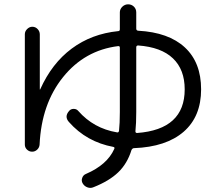

<svg xmlns="http://www.w3.org/2000/svg" viewBox="-20 -823 1040 902"><path d="M847.7 -403.3Q847.7 -496.1 792.5 -548.8Q737.3 -601.6 628.9 -609.4Q620.1 -609.4 620.1 -600.6V-296.9Q620.1 -243.2 616.2 -206.1Q616.2 -198.2 624 -198.2Q847.7 -214.8 847.7 -403.3ZM96.7 -143.6V-662.1Q96.7 -675.8 107.4 -686.5Q118.2 -697.3 131.8 -697.3Q146.5 -697.3 156.7 -686.5Q167 -675.8 167 -661.1V-403.3Q167 -402.3 168 -402.3Q168.9 -402.3 168.9 -403.3Q223.6 -525.4 316.9 -594.7Q410.2 -664.1 535.2 -676.8Q543 -676.8 543 -685.5V-764.6Q543 -780.3 554.7 -791.5Q566.4 -802.7 582 -802.7Q597.7 -802.7 608.9 -792Q620.1 -781.2 620.1 -764.6V-688.5Q620.1 -679.7 628.9 -678.7Q772.5 -670.9 848.6 -600.1Q924.8 -529.3 924.8 -403.3Q924.8 -275.4 842.8 -204.1Q760.7 -132.8 609.4 -127Q602.5 -127 597.7 -118.2Q578.1 -54.7 535.6 -13.7Q493.2 27.3 418.9 56.6Q405.3 62.5 390.6 57.1Q376 51.8 368.2 38.1Q361.3 26.4 366.2 12.7Q371.1 -1 383.8 -5.9Q483.4 -48.8 516.6 -123Q520.5 -130.9 512.7 -132.8Q386.7 -156.2 303.7 -250Q281.2 -275.4 304.7 -301.8Q312.5 -311.5 326.2 -311.5Q339.8 -311.5 347.7 -301.8Q419.9 -219.7 529.3 -201.2Q537.1 -199.2 539.1 -208Q543 -243.2 543 -296.9V-598.6Q543 -607.4 535.2 -606.4Q377.9 -586.9 276.4 -460.9Q174.8 -335 166 -143.6Q165 -129.9 154.8 -120.1Q144.5 -110.4 130.9 -110.4Q117.2 -110.4 106.9 -120.1Q96.7 -129.9 96.7 -143.6Z"/></svg>

Font: Rounded Mgen+ 1m regular
Style: Regular
Weight: 400
Designer: [Source Han Sans]
Ryoko NISHIZUKA  (kana & ideographs); Paul D. Hunt (Latin, Greek & Cyrillic); Wenlong ZHANG  (bopomofo
Version: Version 1.059.20150602